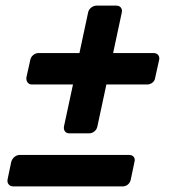

<svg xmlns="http://www.w3.org/2000/svg" viewBox="-20 -664 604 684"><path d="M227 -189Q217 -189 211.5 -196Q206 -203 208 -214L240 -363H94Q84 -363 78.5 -370Q73 -377 74 -388L88 -451Q90 -461 98.5 -468Q107 -475 117 -475H263L294 -620Q296 -630 305 -637Q314 -644 324 -644H394Q405 -644 410.5 -637Q416 -630 414 -620L383 -475H527Q538 -475 543.5 -468Q549 -461 547 -451L533 -388Q532 -377 523.5 -370Q515 -363 504 -363H359L327 -214Q325 -203 316.5 -196Q308 -189 298 -189ZM27 0Q17 0 11 -7Q5 -14 7 -25L20 -87Q23 -98 31.5 -105Q40 -112 50 -112H440Q451 -112 456.5 -105Q462 -98 459 -87L446 -25Q444 -14 436 -7Q428 0 417 0Z"/></svg>

Font: Rubik SemiBold
Style: Italic
Weight: 600
Italic angle: -12°
Designer: Hubert and Fischer
Foundry: Hubert and Fischer
Version: Version 2.300;gftools[0.9.30]